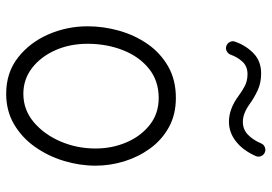

<svg xmlns="http://www.w3.org/2000/svg" viewBox="-146 -693 858 606"><g transform="rotate(90 283.0 -390.0)"><path d="M289.1 -516.1Q341.8 -516.1 381.8 -493.9Q421.9 -471.7 448.7 -434.6Q475.6 -397.5 489.3 -352.8Q502.9 -308.1 502.9 -262.7Q502.9 -212.4 487.8 -162.6Q472.7 -112.8 443.6 -71.5Q414.6 -30.3 372.3 -5.4Q330.1 19.5 275.9 19.5Q209.5 19.5 161.9 -17.6Q114.3 -54.7 88.6 -113.5Q63 -172.4 63 -237.3Q63 -287.6 76.9 -336.9Q90.8 -386.2 118.9 -426.8Q147 -467.3 189.5 -491.7Q231.9 -516.1 289.1 -516.1ZM289.1 -461.9Q234.9 -461.9 196.5 -430.9Q158.2 -399.9 138.2 -348.6Q118.2 -297.4 118.2 -237.3Q118.2 -181.2 138.7 -135.3Q159.2 -89.4 194.8 -62Q230.5 -34.7 275.9 -34.7Q326.2 -34.7 365 -67.1Q403.8 -99.6 426.3 -151.6Q448.7 -203.6 448.7 -262.7Q448.7 -314.9 429.2 -360.4Q409.7 -405.8 374 -433.8Q338.4 -461.9 289.1 -461.9ZM125.5 -675.3Q117.2 -677.7 112.8 -686Q108.4 -694.3 111.3 -702.1Q122.6 -735.8 147.5 -760.5Q172.4 -785.2 211.9 -785.2Q242.2 -785.2 265.9 -773.9Q289.6 -762.7 309.1 -748.5Q338.4 -727.5 364.3 -727.5Q388.7 -727.5 405.3 -743.7Q421.9 -759.8 432.6 -785.2Q436 -793.5 444.6 -796.9Q453.1 -800.3 460.9 -796.9Q469.2 -793.5 472.7 -785.2Q476.1 -776.9 472.7 -768.6Q455.1 -728.5 426.8 -706.1Q398.4 -683.6 364.3 -683.6Q323.7 -683.6 282.7 -713.9Q267.1 -725.6 251 -733.9Q234.9 -742.2 213.9 -742.2Q189 -742.2 174.3 -725.8Q159.7 -709.5 152.8 -689.5Q149.9 -681.2 141.8 -676.8Q133.8 -672.4 125.5 -675.3Z"/></g></svg>

Font: Mikhak-DS2-FD Light
Style: Regular
Weight: 300
Designer: Amin Abedi
Version: Version 3.2